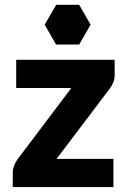

<svg xmlns="http://www.w3.org/2000/svg" viewBox="-20 -762 517 782"><path d="M447 -456.5Q447 -440.5 441 -426Q435 -411.5 427 -401L210.5 -115H442V0H32V-63Q32 -72.5 37.2 -86.8Q42.5 -101 52 -114L270.5 -403.5H46V-518.5H447ZM349 -661.5 302.5 -742.5H209L162 -661.5L208.5 -580.5H302.5Z"/></svg>

Font: LatoHex
Style: Regular
Weight: 900
Designer: Lukasz Dziedzic
Foundry: tyPoland Lukasz Dziedzic
Version: Version 1.104; Western+Polish opensource